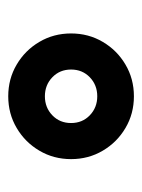

<svg xmlns="http://www.w3.org/2000/svg" viewBox="41 -470 350 473"><g transform="rotate(-90 216.5 -233.0)"><path d="M61.5 -233.4Q61.5 -276.4 82.3 -311.5Q103 -346.7 138.2 -367.4Q173.3 -388.2 216.3 -388.2Q259.3 -388.2 294.4 -367.4Q329.6 -346.7 350.3 -311.5Q371.1 -276.4 371.1 -233.4Q371.1 -190.4 350.3 -155.3Q329.6 -120.1 294.4 -99.4Q259.3 -78.6 216.3 -78.6Q173.3 -78.6 138.2 -99.4Q103 -120.1 82.3 -155.3Q61.5 -190.4 61.5 -233.4ZM150.4 -233.4Q150.4 -205.6 169.4 -187.3Q188.5 -168.9 216.3 -168.9Q244.1 -168.9 263.2 -187.3Q282.2 -205.6 282.2 -233.4Q282.2 -261.2 263.2 -279.5Q244.1 -297.9 216.3 -297.9Q188.5 -297.9 169.4 -279.5Q150.4 -261.2 150.4 -233.4Z"/></g></svg>

Font: Vazirmatn UI NL Medium
Style: Regular
Weight: 500
Designer: Saber Rastikerdar
Foundry: Saber Rastikerdar
Version: Version 33.003